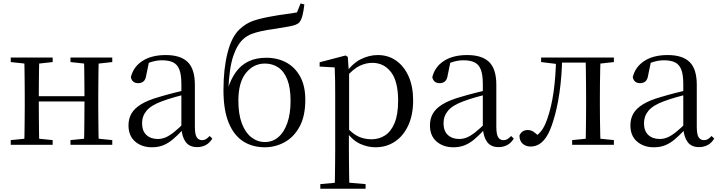

<svg xmlns="http://www.w3.org/2000/svg" viewBox="-20 -856 4252 1135"><path d="M123.1 0Q124.3 -24.4 124.8 -65.4Q125.3 -106.3 125.8 -150.3Q126.3 -194.3 126.3 -228.5V-288.3Q126.3 -321.7 125.8 -365.7Q125.3 -409.8 124.8 -450.8Q124.3 -491.8 123.1 -516H212.3Q211.3 -491.7 210.8 -450.1Q210.3 -408.6 209.8 -363Q209.3 -317.5 209.3 -279.8V-260.2Q209.3 -210.2 209.8 -159.3Q210.3 -108.5 210.8 -66.4Q211.3 -24.3 212.3 0ZM475.4 0Q477.4 -24.3 477.9 -66.4Q478.4 -108.5 478.9 -159.3Q479.4 -210.2 479.4 -260.2V-279.8Q479.4 -317.4 478.9 -363.1Q478.4 -408.7 477.9 -450.2Q477.4 -491.7 475.4 -516H563.9Q562.9 -491.7 562.4 -450.7Q561.9 -409.7 561.4 -365.7Q560.9 -321.7 560.9 -288.3V-228.5Q560.9 -194.3 561.4 -150.3Q561.9 -106.3 562.4 -65.4Q562.9 -24.4 563.9 0ZM43.5 0V-27.8L152.7 -38.6H184.7L291.3 -27.8V0ZM43.5 -489.1V-516H291.3V-489.1L184.7 -477.4H152.7ZM396.6 0V-27.8L504.8 -38.6H537.8L643.7 -27.8V0ZM396.6 -489.1V-516H643.7V-489.1L537.8 -477.4H504.8ZM167 -256V-287.5H519.9V-256Z M877.7 14.6Q818.5 14.6 779.1 -19.1Q739.6 -52.8 739.6 -115.1Q739.6 -153.9 756.8 -184.3Q773.9 -214.6 813.4 -239Q852.9 -263.5 918.9 -282.3Q960.8 -294.9 1006.8 -306.7Q1052.8 -318.5 1092.8 -327.7V-303.3Q1052.8 -293.3 1011.7 -281.5Q970.6 -269.7 936.6 -257Q873.3 -233.6 846.6 -201.7Q819.9 -169.7 819.9 -128.2Q819.9 -81.6 845.5 -58Q871.2 -34.4 913.1 -34.4Q935.6 -34.4 957.6 -43.3Q979.6 -52.2 1007.7 -74.2Q1035.7 -96.3 1073.8 -134.4L1082.5 -87.1H1058.9Q1027.7 -53.7 1000.5 -31.1Q973.2 -8.4 944.1 3.1Q915 14.6 877.7 14.6ZM1144.8 13.6Q1100.1 13.6 1077.8 -16.6Q1055.5 -46.7 1052.2 -99.7V-103.3V-359Q1052.2 -415 1040.1 -445.3Q1027.9 -475.6 1002.7 -487.6Q977.6 -499.6 938 -499.6Q909.3 -499.6 880.1 -491.4Q850.9 -483.2 817.7 -464.7L861.2 -491.9L844.8 -412.7Q841.2 -386 828.7 -375.2Q816.1 -364.3 797.4 -364.3Q761.2 -364.3 753.5 -399.7Q768.4 -461 822.1 -495.8Q875.8 -530.6 960.2 -530.6Q1047.5 -530.6 1089.8 -489.2Q1132 -447.8 1132 -354.6V-107.7Q1132 -60.8 1143.1 -44.2Q1154.1 -27.5 1174.4 -27.5Q1187 -27.5 1197 -33.2Q1207 -38.8 1219.4 -52.1L1235.1 -36.7Q1219.2 -10.7 1196.6 1.4Q1174 13.6 1144.8 13.6Z M1545.7 14.6Q1472 14.6 1417.2 -20.7Q1362.4 -56 1331.7 -130.7Q1301 -205.4 1301 -323.6Q1301 -448.4 1325 -543.3Q1348.9 -638.2 1395.2 -681.9Q1433.9 -718.7 1479.7 -733.9Q1525.6 -749.1 1590.5 -760.1Q1626.6 -766.9 1665.3 -771.9Q1704 -776.9 1735.6 -782.7L1756.9 -835.6L1779.2 -829.8Q1774.9 -791 1767.9 -764.1Q1761 -737.2 1748.7 -722.5Q1733.4 -707.9 1693.8 -700.5Q1654.2 -693.1 1602.8 -685.1Q1558 -679.1 1524.6 -671.8Q1491.1 -664.5 1466.3 -654.7Q1441.6 -644.9 1421.7 -628.1Q1382.8 -595.4 1358.9 -524.7Q1335.1 -454.1 1329.9 -325.7L1325.5 -327.7Q1344.2 -387.9 1374.1 -429.7Q1404.1 -471.4 1448.8 -493Q1493.5 -514.6 1554.8 -514.6Q1620.2 -514.6 1672.1 -486.7Q1724 -458.7 1754.4 -403.4Q1784.8 -348.1 1784.8 -266.3Q1784.8 -168.8 1750.6 -106.7Q1716.5 -44.6 1661.7 -15Q1606.9 14.6 1545.7 14.6ZM1546.3 -16.4Q1591.9 -16.4 1625.7 -45.6Q1659.5 -74.7 1678.6 -129.3Q1697.7 -183.9 1697.7 -259.1Q1697.7 -335.8 1678.8 -384.7Q1659.8 -433.6 1625.6 -456.9Q1591.3 -480.3 1545.9 -480.3Q1479.3 -480.3 1434.2 -425.1Q1389.1 -369.8 1389.1 -260.3Q1389.1 -181.7 1409.5 -127.1Q1429.9 -72.5 1465.7 -44.5Q1501.5 -16.4 1546.3 -16.4Z M1873.5 259.8V232.4L1984.7 222.2H2022.5L2141.2 232.4V259.8ZM1958.5 259.8Q1959.5 225.6 1960 185.1Q1960.5 144.5 1961 103.1Q1961.5 61.7 1961.5 26.7V-286.8Q1961.5 -338.2 1961 -379.5Q1960.5 -420.7 1958.5 -457.5L1869.5 -462.4V-487.9L2022.9 -528L2035.9 -519.6L2041.9 -435.3L2043.7 -430.1V-78.7L2042.5 -68.7V26.5Q2042.5 60.7 2043 102.2Q2043.5 143.7 2044 184.7Q2044.5 225.6 2045.5 259.8ZM2199.6 14.6Q2155.1 14.6 2110.2 -5.1Q2065.3 -24.9 2027.2 -77.1H2014.4L2028.3 -105.1Q2065.5 -63.7 2100.4 -48.2Q2135.2 -32.7 2176.5 -32.7Q2220.2 -32.7 2255.6 -55.1Q2291.1 -77.6 2312.3 -128.1Q2333.5 -178.6 2333.5 -260.8Q2333.5 -374.9 2291.5 -429.7Q2249.4 -484.5 2180.9 -484.5Q2143.4 -484.5 2106 -466.8Q2068.5 -449.1 2024.2 -398.2L2013.6 -425H2024.5Q2063.9 -481.5 2113.2 -506.1Q2162.6 -530.6 2213.3 -530.6Q2274.5 -530.6 2321.2 -498Q2368 -465.4 2395.1 -405.4Q2422.2 -345.3 2422.2 -262.6Q2422.2 -177.1 2393.5 -114.8Q2364.7 -52.4 2314.4 -18.9Q2264.2 14.6 2199.6 14.6Z M2659.7 14.6Q2600.5 14.6 2561.1 -19.1Q2521.6 -52.8 2521.6 -115.1Q2521.6 -153.9 2538.8 -184.3Q2555.9 -214.6 2595.4 -239Q2634.9 -263.5 2700.9 -282.3Q2742.8 -294.9 2788.8 -306.7Q2834.8 -318.5 2874.8 -327.7V-303.3Q2834.8 -293.3 2793.7 -281.5Q2752.6 -269.7 2718.6 -257Q2655.3 -233.6 2628.6 -201.7Q2601.9 -169.7 2601.9 -128.2Q2601.9 -81.6 2627.5 -58Q2653.2 -34.4 2695.1 -34.4Q2717.6 -34.4 2739.6 -43.3Q2761.6 -52.2 2789.7 -74.2Q2817.7 -96.3 2855.8 -134.4L2864.5 -87.1H2840.9Q2809.7 -53.7 2782.5 -31.1Q2755.2 -8.4 2726.1 3.1Q2697 14.6 2659.7 14.6ZM2926.8 13.6Q2882.1 13.6 2859.8 -16.6Q2837.5 -46.7 2834.2 -99.7V-103.3V-359Q2834.2 -415 2822.1 -445.3Q2809.9 -475.6 2784.7 -487.6Q2759.6 -499.6 2720 -499.6Q2691.3 -499.6 2662.1 -491.4Q2632.9 -483.2 2599.7 -464.7L2643.2 -491.9L2626.8 -412.7Q2623.2 -386 2610.7 -375.2Q2598.1 -364.3 2579.4 -364.3Q2543.2 -364.3 2535.5 -399.7Q2550.4 -461 2604.1 -495.8Q2657.8 -530.6 2742.2 -530.6Q2829.5 -530.6 2871.8 -489.2Q2914 -447.8 2914 -354.6V-107.7Q2914 -60.8 2925.1 -44.2Q2936.1 -27.5 2956.4 -27.5Q2969 -27.5 2979 -33.2Q2989 -38.8 3001.4 -52.1L3017.1 -36.7Q3001.2 -10.7 2978.6 1.4Q2956 13.6 2926.8 13.6Z M3116.7 10.2Q3087.6 10.2 3069.1 -7Q3050.7 -24.2 3050.7 -54.8Q3057.7 -71.3 3070.1 -79.3Q3082.4 -87.4 3100.3 -87.4Q3118.3 -87.4 3134.3 -77Q3150.4 -66.6 3168.6 -45.9V-35.9H3140V-46.1Q3165.7 -62.7 3182.5 -85.7Q3199.2 -108.6 3213.9 -149.1Q3239.7 -221.4 3252.6 -313.7Q3265.5 -406.1 3267.3 -516H3303.4Q3301.2 -403.6 3287.3 -308Q3273.4 -212.4 3249.6 -138.5Q3233 -84.3 3212.6 -51.4Q3192.2 -18.6 3168.2 -4.2Q3144.3 10.2 3116.7 10.2ZM3178.8 -489.1V-516H3282V-477.4H3274.8ZM3283.8 -486V-516H3474.9V-486ZM3362.2 0V-27.8L3470.9 -38.6H3503.3L3609 -27.8V0ZM3441.7 0Q3442.7 -24.4 3443.2 -65.3Q3443.7 -106.3 3444.2 -150.3Q3444.7 -194.3 3444.7 -228.5V-288.3Q3444.7 -321.7 3444.2 -365.7Q3443.7 -409.7 3443.2 -450.7Q3442.7 -491.8 3441.7 -516H3530.2Q3529.2 -491.8 3528.2 -450.7Q3527.2 -409.7 3526.7 -365.7Q3526.2 -321.7 3526.2 -288.3V-228.5Q3526.2 -194.3 3526.7 -150.3Q3527.2 -106.3 3528.2 -65.3Q3529.2 -24.4 3530.2 0ZM3485.5 -477.4V-516H3609V-489.1L3503.3 -477.4Z M3844.7 14.6Q3785.5 14.6 3746.1 -19.1Q3706.6 -52.8 3706.6 -115.1Q3706.6 -153.9 3723.8 -184.3Q3740.9 -214.6 3780.4 -239Q3819.9 -263.5 3885.9 -282.3Q3927.8 -294.9 3973.8 -306.7Q4019.8 -318.5 4059.8 -327.7V-303.3Q4019.8 -293.3 3978.7 -281.5Q3937.6 -269.7 3903.6 -257Q3840.3 -233.6 3813.6 -201.7Q3786.9 -169.7 3786.9 -128.2Q3786.9 -81.6 3812.5 -58Q3838.2 -34.4 3880.1 -34.4Q3902.6 -34.4 3924.6 -43.3Q3946.6 -52.2 3974.7 -74.2Q4002.7 -96.3 4040.8 -134.4L4049.5 -87.1H4025.9Q3994.7 -53.7 3967.5 -31.1Q3940.2 -8.4 3911.1 3.1Q3882 14.6 3844.7 14.6ZM4111.8 13.6Q4067.1 13.6 4044.8 -16.6Q4022.5 -46.7 4019.2 -99.7V-103.3V-359Q4019.2 -415 4007.1 -445.3Q3994.9 -475.6 3969.7 -487.6Q3944.6 -499.6 3905 -499.6Q3876.3 -499.6 3847.1 -491.4Q3817.9 -483.2 3784.7 -464.7L3828.2 -491.9L3811.8 -412.7Q3808.2 -386 3795.7 -375.2Q3783.1 -364.3 3764.4 -364.3Q3728.2 -364.3 3720.5 -399.7Q3735.4 -461 3789.1 -495.8Q3842.8 -530.6 3927.2 -530.6Q4014.5 -530.6 4056.8 -489.2Q4099 -447.8 4099 -354.6V-107.7Q4099 -60.8 4110.1 -44.2Q4121.1 -27.5 4141.4 -27.5Q4154 -27.5 4164 -33.2Q4174 -38.8 4186.4 -52.1L4202.1 -36.7Q4186.2 -10.7 4163.6 1.4Q4141 13.6 4111.8 13.6Z"/></svg>

Font: Noto Serif TC
Style: Regular
Weight: 200
Designer: Ryoko NISHIZUKA 西塚涼子 (kana & ideographs); Frank Grießhammer (Latin, Greek & Cyrillic); Wenlong ZHANG 张文龙 (bopomofo); San
Foundry: Adobe
Version: Version 2.001;hotconv 1.1.0;makeotfexe 2.6.0